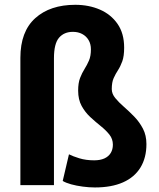

<svg xmlns="http://www.w3.org/2000/svg" viewBox="-20 -782 671 811"><path d="M207.9 0H66.1V-537.7Q66.1 -648.7 128.8 -705.2Q191.5 -761.7 298 -761.7Q355.1 -761.7 401.9 -741.5Q448.6 -721.3 476.5 -681.1Q504.4 -640.9 504.4 -580.8Q504.4 -544.6 496.5 -522.9Q488.6 -501.2 478.3 -485.4Q468 -469.7 460.1 -452Q452.1 -434.3 452.1 -405.7Q452.1 -385.8 466.9 -367.8Q481.6 -349.8 503.5 -330.8Q525.4 -311.7 547.2 -289.3Q569 -266.8 583.8 -238.5Q598.5 -210.3 598.5 -173.5Q598.5 -115.5 573.3 -74.4Q548.1 -33.2 499.5 -11.7Q450.9 9.8 381 9.8Q355.9 9.8 329.4 6.2Q303 2.7 280.6 -3.4Q258.2 -9.6 244.9 -17.7L271.3 -130.2Q286.9 -122.1 315 -113.4Q343.1 -104.8 377.9 -104.8Q403.4 -104.8 421 -112.8Q438.6 -120.9 447.7 -135.8Q456.8 -150.8 456.8 -170.9Q456.8 -194.9 442.1 -213.5Q427.3 -232 405.5 -249.5Q383.6 -267 361.6 -287.3Q339.6 -307.6 324.8 -334.6Q310.1 -361.5 310.1 -399.3Q310.1 -431.8 318.3 -452.8Q326.5 -473.8 337 -490.5Q347.6 -507.2 355.8 -526.2Q364 -545.1 364 -573.4Q364 -596.2 354.1 -612.8Q344.2 -629.4 327.2 -638.4Q310.2 -647.5 287.7 -647.5Q250.9 -647.5 229.4 -622.7Q207.9 -597.9 207.9 -535.6Z"/></svg>

Font: Heebo
Style: Regular
Weight: 400
Designer: Oded Ezer
Foundry: Ezer Type House
Version: Version 3.100